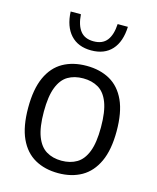

<svg xmlns="http://www.w3.org/2000/svg" viewBox="-119 -878 794 969"><g transform="rotate(15 278.0 -393.0)"><path d="M278 9.5Q208 9.5 156 -19.8Q104 -49 75.5 -110.8Q47 -172.5 47 -271Q47 -368.5 75.2 -430.5Q103.5 -492.5 155.5 -521.8Q207.5 -551 278 -551Q348.5 -551 400.5 -521.8Q452.5 -492.5 480.8 -430.8Q509 -369 509 -271Q509 -173.5 480.2 -111.5Q451.5 -49.5 399.8 -20Q348 9.5 278 9.5ZM278 -55.5Q324 -55.5 357.5 -75.5Q391 -95.5 409.2 -142.2Q427.5 -189 427.5 -269.5Q427.5 -351.5 409.2 -398.8Q391 -446 357.2 -465.8Q323.5 -485.5 278 -485.5Q232 -485.5 198.5 -465.8Q165 -446 146.8 -399.2Q128.5 -352.5 128.5 -272Q128.5 -190.5 146.8 -143.2Q165 -96 198.5 -75.8Q232 -55.5 278 -55.5ZM278.5 -632Q210 -632 171 -674.5Q132 -717 128.5 -795H182Q186 -738.5 209.2 -709Q232.5 -679.5 278.5 -679.5Q325 -679.5 348 -709Q371 -738.5 374 -795H427.5Q424.5 -716.5 386 -674.2Q347.5 -632 278.5 -632Z"/></g></svg>

Font: Encode Sans Condensed Thin
Style: Regular
Weight: 400
Version: Version 3.002